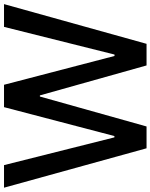

<svg xmlns="http://www.w3.org/2000/svg" viewBox="86 -854 768 980"><g transform="rotate(-90 470.0 -364.0)"><path d="M203.1 0 2 -727.5H117.2L258.8 -164.1H265.6L413.1 -727.5H527.3L674.3 -163.6H681.6L822.8 -727.5H939L736.3 0H626L473.1 -544.4H467.3L314.5 0Z"/></g></svg>

Font: Inter Tight Medium
Style: Regular
Weight: 500
Designer: Rasmus Andersson
Foundry: rsms
Version: Version 3.004; ttfautohint (v1.8.4.7-5d5b)